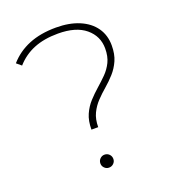

<svg xmlns="http://www.w3.org/2000/svg" viewBox="-130 -804 816 906"><g transform="rotate(-20 278.5 -350.5)"><path d="M246 -194Q246 -238 260 -269.5Q274 -301 296 -325Q318 -349 342 -370Q366 -391 388 -413Q410 -435 424 -463.5Q438 -492 438 -532Q438 -594 390 -634Q342 -674 252 -674Q182 -674 130.5 -653Q79 -632 42 -590L18 -610Q58 -656 116.5 -680Q175 -704 253 -704Q320 -704 369.5 -683Q419 -662 445.5 -624Q472 -586 472 -535Q472 -491 458 -459.5Q444 -428 422 -403.5Q400 -379 376 -358.5Q352 -338 330 -315Q308 -292 294 -263Q280 -234 280 -194ZM263 3Q250 3 240.5 -6.5Q231 -16 231 -29Q231 -43 240.5 -52.5Q250 -62 263 -62Q277 -62 286.5 -52.5Q296 -43 296 -29Q296 -16 286.5 -6.5Q277 3 263 3Z"/></g></svg>

Font: Montserrat Thin ExtraLight
Style: Regular
Weight: 250
Version: Version 9.000